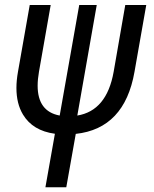

<svg xmlns="http://www.w3.org/2000/svg" viewBox="-20 -538 626 782"><path d="M165 224.6 203.6 6.8Q113.3 -5.4 73.7 -71.3Q46.9 -115.7 46.9 -179.7Q46.9 -210.4 53.2 -245.6L101.1 -517.6H186.5L138.7 -245.6Q133.3 -214.8 133.3 -189Q133.3 -84 223.1 -67.4L302.7 -517.6H374L294.9 -67.4Q414.6 -86.9 442.9 -245.6L490.2 -517.6H575.7L527.8 -245.6Q487.3 -14.2 288.6 7.3L250 224.6Z"/></svg>

Font: CaskaydiaCove NFP SemiLight
Style: Italic
Weight: 350
Italic angle: -10°
Designer: Aaron Bell
Foundry: Saja Typeworks
Version: Version 2111.001; VTT 6.35;Nerd Fonts 3.1.1